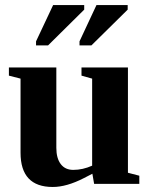

<svg xmlns="http://www.w3.org/2000/svg" viewBox="-20 -725 596 757"><path d="M344.2 -40 311 -22.9Q242.7 12.2 188 12.2Q61 12.2 61 -123V-415L15.1 -426.8V-459H202.1V-142.1Q202.1 -101.1 219.5 -78.1Q236.8 -55.2 269 -55.2Q306.2 -55.2 343.3 -71.8V-415L301.3 -426.8V-459H484.4V-43.9L529.3 -32.2V0H351.1ZM122.1 -545.9V-562L189.5 -705.1H312V-687L169.4 -545.9ZM293.5 -545.9V-562L360.4 -705.1H483.4V-687L340.3 -545.9Z"/></svg>

Font: Tinos
Style: Bold
Weight: 700
Designer: Steve Matteson
Foundry: Monotype Imaging Inc.
Version: Version 1.23